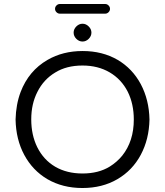

<svg xmlns="http://www.w3.org/2000/svg" viewBox="-20 -944 833 969"><path d="M282.2 -875H510.7Q520.5 -875 527.8 -882.3Q535.2 -889.6 535.2 -899.4Q535.2 -909.2 527.8 -916.5Q520.5 -923.8 510.7 -923.8H282.2Q272.5 -923.8 265.1 -916.5Q257.8 -909.2 257.8 -899.4Q257.8 -889.6 265.1 -882.3Q272.5 -875 282.2 -875ZM365.2 -748Q378.9 -734.4 396.5 -734.4Q414.1 -734.4 427.7 -748Q441.4 -761.7 441.4 -779.3Q441.4 -796.9 427.7 -810.5Q414.1 -824.2 396.5 -824.2Q378.9 -824.2 365.2 -810.5Q351.6 -796.9 351.6 -779.3Q351.6 -761.7 365.2 -748ZM574.2 -641.6Q497.1 -686.5 397 -686.5Q296.9 -686.5 219.7 -641.6Q125 -586.9 84 -479.5Q60.5 -417 58.6 -340.8Q60.5 -240.2 102.5 -162.1Q144.5 -84 218.8 -40Q295.9 4.9 396 4.9Q496.1 4.9 572.3 -39.6Q648.4 -84 690.4 -162.6Q732.4 -241.2 734.4 -340.8Q732.4 -440.4 690.4 -519.5Q648.4 -597.7 574.2 -641.6ZM655.3 -340.8Q655.3 -231.4 596.7 -158.2Q570.3 -126 534.2 -103.5Q477.5 -68.4 396.5 -68.4Q317.4 -68.4 258.8 -102.5Q200.2 -136.7 168 -201.2Q137.7 -262.7 137.7 -341.3Q137.7 -419.9 168.9 -480.5Q200.2 -543 258.8 -578.1Q315.4 -613.3 396.5 -613.3Q474.6 -613.3 533.7 -578.6Q592.8 -543.9 625 -480.5Q655.3 -418.9 655.3 -340.8Z"/></svg>

Font: FakePearl
Style: Light
Weight: 350
Version: Version 1.2